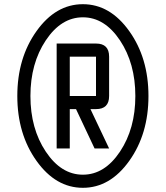

<svg xmlns="http://www.w3.org/2000/svg" viewBox="-20 -895 790 915"><path d="M375 0Q245.6 0 154.1 -128.2Q62.5 -256.3 62.5 -437.5Q62.5 -618.7 154.1 -746.8Q245.6 -875 375 -875Q504.4 -875 595.9 -746.8Q687.5 -618.7 687.5 -437.5Q687.5 -256.3 595.9 -128.2Q504.4 0 375 0ZM375 -62.5Q478.5 -62.5 551.8 -172.4Q625 -282.2 625 -437.5Q625 -592.8 551.8 -702.6Q478.5 -812.5 375 -812.5Q271.5 -812.5 198.2 -702.6Q125 -592.8 125 -437.5Q125 -282.2 198.2 -172.4Q271.5 -62.5 375 -62.5ZM312.5 -187.5H250V-687.5H437.5Q500 -687.5 500 -625V-437.5Q500 -375 437.5 -375H411.1L500 -187.5H430.7L342.3 -375H312.5ZM312.5 -625V-437.5H437.5V-625Z"/></svg>

Font: Oldtimer
Style: Regular
Weight: 400
Designer: GGBotNet
Foundry: GGBotNet
Version: 1.00